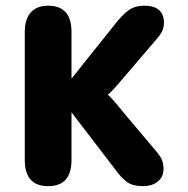

<svg xmlns="http://www.w3.org/2000/svg" viewBox="-20 -644 659 674"><path d="M149 9.5Q67 9.5 67 -82V-532Q67 -577 88.2 -600.5Q109.5 -624 149 -624Q231 -624 231 -532V-368L384.5 -560Q407.5 -590 430 -607Q452.5 -624 487.5 -624Q522 -624 538.8 -608.2Q555.5 -592.5 555.5 -565Q555.5 -549 550 -536.5Q544.5 -524 533 -510.5L411.5 -368.5Q391 -344 377.8 -329.8Q364.5 -315.5 358.5 -311.5Q364.5 -307 378 -291.8Q391.5 -276.5 414.5 -248L532.5 -108Q545 -92.5 549.5 -79.8Q554 -67 554 -50Q554 -23.5 534.2 -7Q514.5 9.5 481 9.5Q446.5 9.5 426 -5Q405.5 -19.5 384 -50L231 -249.5V-82Q231 9.5 149 9.5Z"/></svg>

Font: Sono ExtraLight Monospace
Style: Bold
Weight: 700
Version: Version 2.112